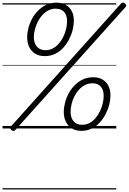

<svg xmlns="http://www.w3.org/2000/svg" viewBox="-20 -1021 1023 1526"><path d="M336 -575Q291 -575 260 -594Q229 -613 212.5 -646.5Q196 -680 196 -723Q196 -760 206 -798.5Q216 -837 235.5 -873Q255 -909 283.5 -937.5Q312 -966 348.5 -983Q385 -1000 430 -1000Q474 -1000 504.5 -981.5Q535 -963 551 -931Q567 -899 567 -857Q567 -822 557.5 -783.5Q548 -745 528.5 -707.5Q509 -670 481.5 -640Q454 -610 417.5 -592.5Q381 -575 336 -575ZM341 -622Q374 -622 400.5 -636.5Q427 -651 448 -675Q469 -699 483.5 -729.5Q498 -760 505.5 -791.5Q513 -823 513 -852Q513 -900 489.5 -926Q466 -952 423 -952Q391 -952 364 -938Q337 -924 315.5 -900Q294 -876 279.5 -846.5Q265 -817 257 -785.5Q249 -754 249 -726Q249 -678 273.5 -650Q298 -622 341 -622ZM103 11Q96 19 88 19.5Q80 20 71 13Q62 5 61 -2Q60 -9 68 -17L941 -992Q948 -1000 956 -1000.5Q964 -1001 973 -993Q982 -987 982.5 -979Q983 -971 976 -963ZM627 19Q582 19 551 -0.5Q520 -20 503.5 -53.5Q487 -87 487 -130Q487 -167 497 -205.5Q507 -244 526.5 -280Q546 -316 574.5 -344.5Q603 -373 639.5 -390Q676 -407 721 -407Q765 -407 795.5 -388.5Q826 -370 842 -338Q858 -306 858 -264Q858 -229 848.5 -190.5Q839 -152 820 -115Q801 -78 773 -47.5Q745 -17 708.5 1Q672 19 627 19ZM632 -29Q665 -29 692 -43.5Q719 -58 739.5 -82.5Q760 -107 774.5 -137Q789 -167 796.5 -198.5Q804 -230 804 -259Q804 -307 781 -333Q758 -359 714 -359Q682 -359 655 -345Q628 -331 606.5 -307Q585 -283 570.5 -253.5Q556 -224 548.5 -192.5Q541 -161 541 -133Q541 -85 565 -57Q589 -29 632 -29ZM0 475H904V485H0ZM0 -20H904V0H0ZM0 -505H904V-500H0ZM0 -995H904V-985H0Z"/></svg>

Font: Playwrite SK Guides
Style: Regular
Weight: 400
Designer: Veronika Burian, José Scaglione
Foundry: TypeTogether
Version: Version 1.003